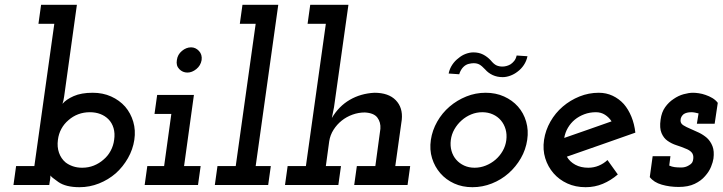

<svg xmlns="http://www.w3.org/2000/svg" viewBox="-20 -770 3007 799"><path d="M185 0H36L47 -79H123L206 -671H140L151 -750H300L247 -369Q246 -360 244 -352Q242 -344 240 -338Q255 -356 286.5 -370Q318 -384 366 -384Q408 -384 442.5 -368.5Q477 -353 501 -326Q524 -299 534.5 -263.5Q545 -228 539 -188Q533 -148 512.5 -112Q492 -76 462 -49Q431 -22 392 -6.5Q353 9 311 9Q254 9 223 -12.5Q192 -34 190 -40Q190 -33 189 -26Q188 -19 187 -14ZM455 -188Q459 -215 452.5 -237Q446 -259 431 -274Q417 -288 397.5 -295.5Q378 -303 354 -303Q328 -303 305.5 -294.5Q283 -286 265 -270Q247 -255 235.5 -234Q224 -213 221 -188Q217 -159 225.5 -134.5Q234 -110 253 -94Q266 -84 283.5 -78Q301 -72 322 -72Q348 -72 370.5 -81Q393 -90 411 -106Q429 -121 440.5 -142.5Q452 -164 455 -188Z M593 -79H663L693 -296H623L634 -375H787L746 -79H815L804 0H582ZM716 -520Q719 -543 737 -558Q755 -573 775 -573Q794 -573 808 -558Q822 -543 819 -520Q815 -497 797 -482.5Q779 -468 760 -468Q740 -468 726 -482.5Q712 -497 716 -520Z M885 -79H961L1044 -671H978L989 -750H1138L1044 -79H1107L1096 0H874Z M1465 -79H1542L1563 -234Q1565 -261 1550.5 -280.5Q1536 -300 1498 -302Q1472 -302 1447 -293Q1422 -284 1402 -268Q1382 -252 1368 -230Q1354 -208 1350 -182L1336 -79H1399L1388 0H1166L1177 -79H1253L1336 -671H1260L1271 -750H1430L1370 -324L1361 -279Q1390 -328 1435.5 -354.5Q1481 -381 1538 -384Q1597 -384 1627 -353Q1657 -322 1652 -272L1625 -79H1687L1676 0H1454Z M1773 -188Q1779 -228 1799.5 -264Q1820 -300 1851 -326.5Q1882 -353 1920.5 -368.5Q1959 -384 2001 -384Q2043 -384 2077.5 -368.5Q2112 -353 2135.5 -326.5Q2159 -300 2169.5 -264Q2180 -228 2174 -188Q2168 -147 2147.5 -111.5Q2127 -76 2096.5 -49Q2066 -22 2027 -6.5Q1988 9 1946 9Q1904 9 1870 -6.5Q1836 -22 1812.5 -49Q1789 -76 1778 -111.5Q1767 -147 1773 -188ZM1856 -187Q1853 -163 1859 -142Q1865 -121 1878.5 -105.5Q1892 -90 1911.5 -81Q1931 -72 1955 -72Q1979 -72 2001.5 -81Q2024 -90 2042 -105.5Q2060 -121 2072 -142Q2084 -163 2087 -187Q2090 -211 2084 -232Q2078 -253 2064.5 -269Q2051 -285 2031 -294Q2011 -303 1987 -303Q1963 -303 1941 -294Q1919 -285 1901 -269Q1883 -253 1871 -232Q1859 -211 1856 -187ZM1999 -481Q1985 -496 1975 -501.5Q1965 -507 1951 -507Q1942 -507 1930 -504Q1918 -501 1908 -491Q1903 -486 1898.5 -478.5Q1894 -471 1891 -461Q1880 -462 1869 -462.5Q1858 -463 1847 -464Q1851 -484 1862 -500.5Q1873 -517 1888 -528Q1902 -540 1918.5 -546Q1935 -552 1950 -552Q1973 -552 1990.5 -543Q2008 -534 2022 -519Q2035 -503 2046 -498Q2057 -493 2071 -493Q2078 -493 2086.5 -495Q2095 -497 2104 -502Q2112 -507 2119.5 -516Q2127 -525 2130 -539L2175 -536Q2171 -516 2160 -499.5Q2149 -483 2134 -472Q2120 -461 2103.5 -455Q2087 -449 2072 -449Q2049 -449 2030.5 -457.5Q2012 -466 1999 -481Z M2624 -218 2482 -168Q2411 -143 2339 -118Q2351 -97 2374 -84.5Q2397 -72 2428 -72Q2451 -72 2471.5 -80.5Q2492 -89 2508 -104Q2519 -89 2529.5 -74Q2540 -59 2551 -44Q2522 -19 2488.5 -5Q2455 9 2417 9Q2375 9 2341 -6.5Q2307 -22 2283.5 -49Q2260 -76 2249 -111.5Q2238 -147 2244 -188Q2250 -228 2270.5 -264Q2291 -300 2322 -326.5Q2353 -353 2391.5 -368.5Q2430 -384 2472 -384Q2503 -384 2529.5 -371.5Q2556 -359 2576 -337Q2595 -315 2607.5 -284.5Q2620 -254 2624 -218ZM2460 -303Q2434 -303 2411.5 -294.5Q2389 -286 2372 -272Q2355 -258 2343.5 -238.5Q2332 -219 2328 -196Q2378 -213 2427 -230.5Q2476 -248 2525 -265Q2514 -282 2497.5 -292.5Q2481 -303 2460 -303Z M2684 -33 2696 -120H2770L2765 -81Q2776 -76 2787.5 -74.5Q2799 -73 2816 -73Q2823 -73 2831 -75Q2839 -77 2847 -82Q2856 -87 2860 -93Q2864 -99 2865 -109Q2867 -126 2858 -136Q2849 -146 2832 -152Q2816 -159 2795.5 -165.5Q2775 -172 2758 -184Q2742 -195 2733 -216Q2724 -237 2729 -272Q2733 -303 2748 -324Q2763 -345 2783 -358Q2803 -372 2825 -378Q2847 -384 2864 -384Q2874 -384 2888 -382Q2902 -380 2916 -375Q2931 -370 2944.5 -362Q2958 -354 2967 -342L2954 -255H2880L2887 -298Q2880 -300 2872 -301.5Q2864 -303 2857 -303Q2847 -303 2839 -301Q2831 -299 2825 -295Q2819 -290 2815.5 -283.5Q2812 -277 2812 -268Q2812 -256 2824 -248.5Q2836 -241 2853 -234Q2870 -227 2888.5 -218Q2907 -209 2922 -196Q2937 -182 2945 -161.5Q2953 -141 2949 -110Q2947 -96 2939 -76Q2931 -56 2914 -37Q2898 -18 2871 -5Q2844 8 2804 8Q2767 8 2734 -1.5Q2701 -11 2684 -33Z"/></svg>

Font: Josefin Slab
Style: Bold Italic
Weight: 700
Italic angle: -12°
Designer: Santiago Orozco
Foundry: Typemade
Version: Version 2.000